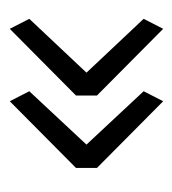

<svg xmlns="http://www.w3.org/2000/svg" viewBox="0 -446 362 403"><g transform="rotate(-90 181.5 -245.0)"><path d="M182 -223 322 -84 343 -125 230 -245 343 -365 322 -406 182 -267ZM30 -223 170 -84 191 -125 79 -245 191 -365 170 -406 30 -267Z"/></g></svg>

Font: Catamaran Thin Light
Style: Regular
Weight: 300
Version: Version 2.000